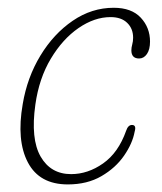

<svg xmlns="http://www.w3.org/2000/svg" viewBox="-20 -467 416 494"><path d="M264.5 -423Q223 -423 182 -394.8Q141 -366.5 110.8 -316Q80.5 -265.5 71 -198Q58.5 -109.5 84.5 -64.2Q110.5 -19 163 -19Q206 -19 245.2 -46.5Q284.5 -74 304.5 -130.5Q309.5 -145.5 319.5 -145.5Q331.5 -145.5 326.5 -128.5Q321 -98 299.2 -66.5Q277.5 -35 241 -13.8Q204.5 7.5 154.5 7.5Q81.5 7.5 51.8 -49Q22 -105.5 38.5 -199.5Q50 -268 84 -324Q118 -380 167 -413.5Q216 -447 272.5 -447Q318.5 -447 342.2 -421.5Q366 -396 366 -360Q366 -339.5 358 -328Q350 -316.5 338 -316.5Q318 -316.5 318 -337.5Q318 -344.5 320.2 -352.5Q322.5 -360.5 322.5 -370Q322.5 -393.5 307.2 -408.2Q292 -423 264.5 -423Z"/></svg>

Font: Fraunces 72pt S100 Thin
Style: Italic
Weight: 100
Italic angle: -16°
Version: Version 1.000; ttfautohint (v1.8.3)